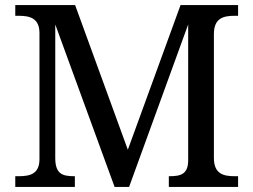

<svg xmlns="http://www.w3.org/2000/svg" viewBox="-20 -734 995 754"><path d="M40 0H274V-42H271C225 -42 197 -51 197 -114V-638L430 0H487L719 -638V-105C719 -50 690 -42 646 -42H643V0H915V-42H902C857 -42 820 -51 820 -114V-600C820 -663 857 -672 902 -672H915V-714H689L482 -146L275 -714H40V-672H53C97 -672 135 -663 135 -604V-109C135 -50 97 -42 53 -42H40Z"/></svg>

Font: Noto Serif
Style: Regular
Weight: 400
Designer: Monotype Design Team
Foundry: Monotype Imaging Inc.
Version: Version 2.015